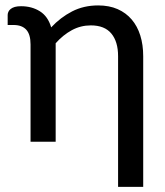

<svg xmlns="http://www.w3.org/2000/svg" viewBox="-20 -536 625 726"><path d="M521.5 170.5H426.5V-323.5Q426.5 -378.5 401 -409.2Q375.5 -440 323.5 -440Q285 -440 251.8 -422Q218.5 -404 190.5 -372.5V0H95.5V-368Q95.5 -406 79.2 -423.8Q63 -441.5 31 -441.5H9V-479.5Q9 -485.5 11.8 -491.5Q14.5 -497.5 20.5 -502.2Q26.5 -507 36 -509.8Q45.5 -512.5 59.5 -512.5Q100.5 -512.5 131 -493.2Q161.5 -474 173.5 -432.5Q208.5 -470 252.5 -492.8Q296.5 -515.5 351 -515.5Q393 -515.5 424.8 -501.5Q456.5 -487.5 478 -462.2Q499.5 -437 510.5 -401.8Q521.5 -366.5 521.5 -323.5Z"/></svg>

Font: Lato Medium
Style: Regular
Weight: 500
Designer: Lukasz Dziedzic
Foundry: tyPoland Lukasz Dziedzic
Version: Version 2.006; 2014-01-15